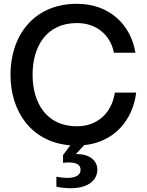

<svg xmlns="http://www.w3.org/2000/svg" viewBox="-20 -752 770 1008"><path d="M352 236C448 236 491 190 491 139C491 89 448 57 384 57H378L422 10C579 -6 677 -120 695 -266H583C568 -164 496 -89 384 -89C223 -89 151 -213 151 -360C151 -507 223 -631 384 -631C488 -631 560 -567 578 -475H691C667 -622 555 -732 384 -732C154 -732 35 -561 35 -360C35 -169 142 -6 349 11L311 62V103C321 101 332 101 342 101C383 101 403 114 403 139C403 164 383 182 332 182C320 182 298 180 276 176V228C301 234 327 236 352 236Z"/></svg>

Font: Aspekta 500
Style: Regular
Weight: 500
Designer: Ivo Dolenc
Version: Version 2.100